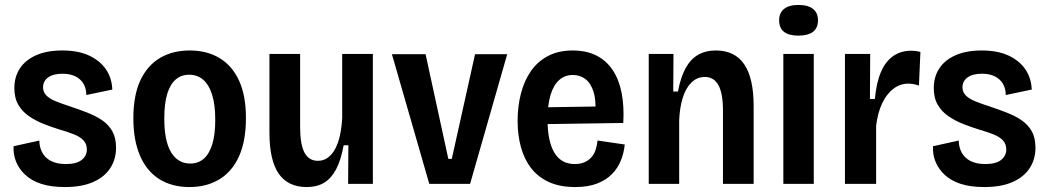

<svg xmlns="http://www.w3.org/2000/svg" viewBox="-20 -743 4234 776"><path d="M242 13Q186 13 146.5 0Q107 -13 82 -36.5Q57 -60 45 -89.5Q33 -119 35 -152L139 -175Q139 -149 150.5 -127Q162 -105 186 -92.5Q210 -80 247 -80Q289 -80 310 -96.5Q331 -113 331 -139Q331 -161 317.5 -175.5Q304 -190 279 -200Q254 -210 219 -220Q187 -230 155.5 -242.5Q124 -255 97 -273.5Q70 -292 54 -319.5Q38 -347 38 -387Q38 -432 60 -466Q82 -500 125.5 -519.5Q169 -539 232 -539Q296 -539 340 -518.5Q384 -498 408 -463Q432 -428 434 -381L329 -359Q329 -384 318 -403.5Q307 -423 285.5 -434Q264 -445 233 -445Q195 -445 174.5 -430Q154 -415 154 -390Q154 -370 168 -356.5Q182 -343 207 -333Q232 -323 266 -312Q302 -300 335 -287Q368 -274 393.5 -256.5Q419 -239 434 -212.5Q449 -186 449 -146Q449 -100 426 -64Q403 -28 357 -7.5Q311 13 242 13Z M746 13Q675 13 624 -19Q573 -51 546 -113.5Q519 -176 519 -265Q519 -358 547.5 -418.5Q576 -479 627 -509Q678 -539 747 -539Q816 -539 867 -508.5Q918 -478 946 -417.5Q974 -357 974 -266Q974 -172 945.5 -110Q917 -48 865.5 -17.5Q814 13 746 13ZM749 -82Q781 -82 803.5 -101.5Q826 -121 838 -160.5Q850 -200 850 -258Q850 -319 837.5 -359.5Q825 -400 801.5 -420.5Q778 -441 744 -441Q713 -441 690.5 -422Q668 -403 656 -364Q644 -325 644 -264Q644 -173 671.5 -127.5Q699 -82 749 -82Z M1220 13Q1144 13 1106.5 -41Q1069 -95 1069 -207V-525H1193V-230Q1193 -160 1210.5 -126.5Q1228 -93 1265 -93Q1287 -93 1304.5 -105.5Q1322 -118 1334.5 -141Q1347 -164 1354 -196Q1361 -228 1363 -266V-525H1487V-213V0H1387L1388 -156H1369Q1358 -96 1338.5 -59Q1319 -22 1290 -4.5Q1261 13 1220 13Z M1715 0 1564 -524H1700L1792 -101H1806L1900 -524H2030L1880 0Z M2305 13Q2243 13 2199 -7Q2155 -27 2127 -63Q2099 -99 2085.5 -148Q2072 -197 2072 -255Q2072 -312 2085 -363.5Q2098 -415 2125 -454.5Q2152 -494 2194.5 -516.5Q2237 -539 2295 -539Q2350 -539 2390.5 -518.5Q2431 -498 2456.5 -459.5Q2482 -421 2492.5 -367Q2503 -313 2499 -246L2159 -241V-309L2417 -313L2386 -280Q2390 -336 2379 -371.5Q2368 -407 2346 -423.5Q2324 -440 2295 -440Q2263 -440 2240 -419.5Q2217 -399 2205 -359Q2193 -319 2193 -260Q2193 -172 2220.5 -126Q2248 -80 2303 -80Q2325 -80 2341.5 -87Q2358 -94 2369.5 -106.5Q2381 -119 2387 -136.5Q2393 -154 2395 -175L2505 -159Q2502 -127 2490 -96Q2478 -65 2454.5 -40.5Q2431 -16 2394 -1.5Q2357 13 2305 13Z M2602 0V-332V-525H2702L2701 -373H2720Q2731 -431 2751 -467.5Q2771 -504 2801.5 -521.5Q2832 -539 2873 -539Q2950 -539 2988 -483Q3026 -427 3026 -314V0H2902V-295Q2902 -366 2883.5 -399Q2865 -432 2829 -432Q2797 -432 2774 -409Q2751 -386 2739 -346.5Q2727 -307 2725 -257V0Z M3146 0V-525H3269V0ZM3207 -599Q3168 -599 3148.5 -614.5Q3129 -630 3129 -661Q3129 -691 3149 -707Q3169 -723 3207 -723Q3246 -723 3266 -707Q3286 -691 3286 -661Q3286 -630 3266 -614.5Q3246 -599 3207 -599Z M3395 0V-286V-525H3497L3496 -343H3516Q3522 -409 3540.5 -452Q3559 -495 3590 -516.5Q3621 -538 3663 -538Q3671 -538 3680 -537Q3689 -536 3700 -533L3694 -397Q3684 -401 3672 -403Q3660 -405 3651 -405Q3618 -405 3590.5 -384Q3563 -363 3545 -324.5Q3527 -286 3521 -234V0Z M3958 13Q3902 13 3862.5 0Q3823 -13 3798 -36.5Q3773 -60 3761 -89.5Q3749 -119 3751 -152L3855 -175Q3855 -149 3866.5 -127Q3878 -105 3902 -92.5Q3926 -80 3963 -80Q4005 -80 4026 -96.5Q4047 -113 4047 -139Q4047 -161 4033.5 -175.5Q4020 -190 3995 -200Q3970 -210 3935 -220Q3903 -230 3871.5 -242.5Q3840 -255 3813 -273.5Q3786 -292 3770 -319.5Q3754 -347 3754 -387Q3754 -432 3776 -466Q3798 -500 3841.5 -519.5Q3885 -539 3948 -539Q4012 -539 4056 -518.5Q4100 -498 4124 -463Q4148 -428 4150 -381L4045 -359Q4045 -384 4034 -403.5Q4023 -423 4001.5 -434Q3980 -445 3949 -445Q3911 -445 3890.5 -430Q3870 -415 3870 -390Q3870 -370 3884 -356.5Q3898 -343 3923 -333Q3948 -323 3982 -312Q4018 -300 4051 -287Q4084 -274 4109.5 -256.5Q4135 -239 4150 -212.5Q4165 -186 4165 -146Q4165 -100 4142 -64Q4119 -28 4073 -7.5Q4027 13 3958 13Z"/></svg>

Font: Bricolage Grotesque SemiCondensed SemiBold
Style: Regular
Weight: 600
Width: 4
Designer: Mathieu Triay
Foundry: Atelier Triay
Version: Version 1.001;gftools[0.9.33.dev8+g029e19f]